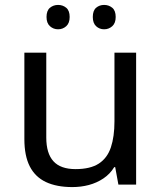

<svg xmlns="http://www.w3.org/2000/svg" viewBox="-20 -750 658 780"><path d="M533 -536V0H461L448 -71H444Q427 -43 400 -25Q373 -7 341 1.5Q309 10 274 10Q210 10 166.5 -10.5Q123 -31 101 -74Q79 -117 79 -185V-536H168V-191Q168 -127 197 -95Q226 -63 287 -63Q347 -63 381.5 -85.5Q416 -108 430.5 -151.5Q445 -195 445 -257V-536ZM169 -681Q169 -707 183 -718.5Q197 -730 216 -730Q235 -730 249 -718.5Q263 -707 263 -681Q263 -656 249 -643.5Q235 -631 216 -631Q197 -631 183 -643.5Q169 -656 169 -681ZM357 -681Q357 -707 370.5 -718.5Q384 -730 403 -730Q422 -730 436 -718.5Q450 -707 450 -681Q450 -656 436 -643.5Q422 -631 403 -631Q384 -631 370.5 -643.5Q357 -656 357 -681Z"/></svg>

Font: Noto Sans Thai
Style: Regular
Weight: 400
Designer: Monotype Design Team
Foundry: Monotype Imaging Inc.
Version: Version 2.001